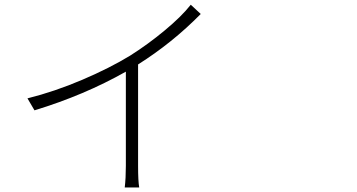

<svg xmlns="http://www.w3.org/2000/svg" viewBox="-20 -786 1540 829"><path d="M803.7 -765.6 846.7 -725.6Q723.6 -600.6 576.2 -507.8V-69.3Q576.2 -3.9 581.1 23.4H518.6Q523.4 -17.6 523.4 -69.3V-476.6Q343.8 -375 128.9 -309.6L98.6 -361.3Q215.8 -390.6 335 -441.4Q454.1 -492.2 542 -545.9Q619.1 -594.7 691.4 -654.8Q763.7 -714.8 803.7 -765.6Z"/></svg>

Font: Bpmf Zihi Sans Light
Style: Light
Weight: 300
Foundry: But Ko
Version: Version 1.320